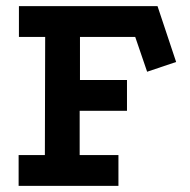

<svg xmlns="http://www.w3.org/2000/svg" viewBox="-20 -609 623 629"><path d="M42 -589H496L557 -406L462 -374L423 -488H242V-347H396V-246H241V-101H368V0H41V-101H127L128 -488H42Z"/></svg>

Font: Podkova
Style: Bold
Weight: 700
Designer: Ilya Yudin
Foundry: Cyreal (www.cyreal.org)
Version: Version 2.102; ttfautohint (v1.8.1.43-b0c9)